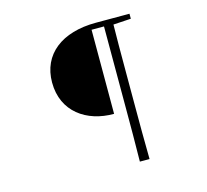

<svg xmlns="http://www.w3.org/2000/svg" viewBox="-120 -873 1240 1149"><g transform="rotate(-15 500.0 -298.5)"><path d="M533 -179V-700H637V-734H569C357 -734 223 -630 223 -456C223 -274 364 -178 533 -179ZM608 137H668C666 26 666 -87 666 -201V-395C666 -509 666 -623 668 -734H610V-200C610 -87 610 26 608 137ZM637 -695H646L777 -703V-734H637Z"/></g></svg>

Font: Source Han Serif TW VF
Style: Regular
Weight: 250
Designer: Ryoko NISHIZUKA 西塚涼子 (kana & ideographs); Frank Grießhammer (Latin, Greek & Cyrillic); Wenlong ZHANG 张文龙 (bopomofo); San
Foundry: Adobe
Version: Version 2.002;hotconv 1.1.0;makeotfexe 2.6.0